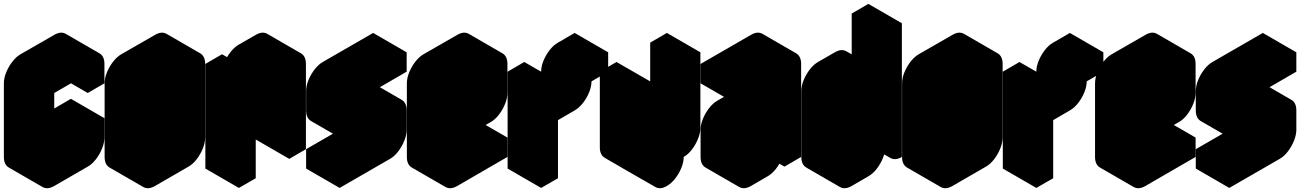

<svg xmlns="http://www.w3.org/2000/svg" viewBox="-63 -920 6755 991"><path d="M217 -540 390 -640Q424 -660 450 -645Q476 -630 476 -590V-490L390 -440V-540L217 -440V-60L390 -160V-260L476 -310V-210Q476 -184 464 -154Q452 -124 432.5 -98.5Q413 -73 390 -60L217 40Q182 60 156 45Q130 30 130 -10V-390Q130 -417 142 -446.5Q154 -476 174 -501.5Q194 -527 217 -540ZM476 -310 390 -260 217 -360 303 -410ZM390 -260V-160L217 -260V-360ZM390 -160 217 -60 43 -160 217 -260ZM390 -540V-440L217 -540V-640ZM450 -645Q424 -660 390 -640L217 -540Q194 -527 174 -501.5Q154 -476 142 -446.5Q130 -417 130 -390V-10Q130 30 156 45L-17 -55Q-43 -70 -43 -110V-490Q-43 -517 -31 -546.5Q-19 -576 0.7 -601.5Q20.4 -627 43 -640L217 -740Q251.4 -760 277 -745Z M737 -540 910 -640Q944 -660 970 -645Q996 -630 996 -590V-210Q996 -184 984 -154Q972 -124 952.5 -98.5Q933 -73 910 -60L737 40Q702 60 676 45Q650 30 650 -10V-390Q650 -417 662 -446.5Q674 -476 694 -501.5Q714 -527 737 -540ZM737 -60 910 -160V-540L737 -440ZM910 -540V-160L737 -260V-640ZM910 -160 737 -60 563 -160 737 -260ZM970 -645Q944 -660 910 -640L737 -540Q714 -527 694 -501.5Q674 -476 662 -446.5Q650 -417 650 -390V-10Q650 30 676 45L503 -55Q477 -70 477 -110V-490Q477 -517 489 -546.5Q501 -576 520.7 -601.5Q540.4 -627 563 -640L737 -740Q771.4 -760 797 -745Z M1170 -490 1257 -540V-440Q1257 -467 1269 -496.5Q1281 -526 1300.5 -551.5Q1320 -577 1343 -590L1430 -640Q1464 -660 1490 -645Q1516 -630 1516 -590V-150L1430 -100V-540L1257 -440V0L1170 50ZM1430 -540V-100L1257 -200V-640ZM1170 -490V50L997 -50V-590ZM1490 -645Q1464 -660 1430 -640L1343 -590Q1320 -577 1300.5 -551.5Q1281 -526 1269 -496.5Q1257 -467 1257 -440L1083 -540Q1083 -567 1095 -596.5Q1107 -626 1127 -651.5Q1147 -677 1170 -690L1257 -740Q1291.4 -760 1317 -745ZM1257 -540 1170 -490 997 -590 1083 -640Z M1777 -200Q1742 -180 1716 -195Q1690 -210 1690 -250V-350Q1690 -377 1702 -406.5Q1714 -436 1734 -461.5Q1754 -487 1777 -500L2036 -650V-550L1777 -400V-300L1950 -400Q1984 -420 2010 -405Q2036 -390 2036 -350V-250Q2036 -224 2024 -194Q2012 -164 1992.5 -138.5Q1973 -113 1950 -100L1690 50V-50L1950 -200V-300ZM1950 -300V-200L1777 -300V-400ZM1950 -200 1690 -50 1517 -150 1777 -300ZM1690 -50V50L1517 -50V-150ZM2010 -405Q1984 -420 1950 -400L1777 -300L1603 -400L1777 -500Q1811 -520 1837 -505ZM2036 -650 1777 -500Q1754 -487 1734 -461.5Q1714 -436 1702 -406.5Q1690 -377 1690 -350V-250Q1690 -210 1716 -195L1543 -295Q1517 -310 1517 -350V-450Q1517 -477 1529 -506.5Q1541 -536 1560.7 -561.5Q1580.4 -587 1603 -600L1863 -750Z M2297 -540 2470 -640Q2504 -660 2530 -645Q2556 -630 2556 -590V-440Q2556 -414 2544 -384Q2532 -354 2512.5 -328.5Q2493 -303 2470 -290L2383 -240Q2349 -220 2323 -235Q2297 -250 2297 -290V-60L2556 -210V-110L2297 40Q2262 60 2236 45Q2210 30 2210 -10V-390Q2210 -417 2222 -446.5Q2234 -476 2254 -501.5Q2274 -527 2297 -540ZM2470 -540 2297 -440V-290L2470 -390ZM2556 -210 2297 -60 2123 -160 2383 -310ZM2470 -540V-390L2297 -490V-640ZM2297 -290Q2297 -250 2323 -235L2149 -335Q2123 -350 2123 -390ZM2470 -390 2297 -290 2123 -390 2297 -490ZM2530 -645Q2504 -660 2470 -640L2297 -540Q2274 -527 2254 -501.5Q2234 -476 2222 -446.5Q2210 -417 2210 -390V-10Q2210 30 2236 45L2063 -55Q2037 -70 2037 -110V-490Q2037 -517 2049 -546.5Q2061 -576 2080.7 -601.5Q2100.4 -627 2123 -640L2297 -740Q2331.4 -760 2357 -745Z M2730 -450 2817 -500V-400L2903 -450Q2903 -477 2915 -506.5Q2927 -536 2947 -561.5Q2967 -587 2990 -600L3076 -650V-550L2990 -500Q2990 -474 2978 -444Q2966 -414 2946 -388.5Q2926 -363 2903 -350L2817 -300V0L2730 50ZM2730 -450V50L2557 -50V-550ZM3076 -650 2990 -600Q2967 -587 2947 -561.5Q2927 -536 2915 -506.5Q2903 -477 2903 -450L2730 -550Q2730 -577 2742.1 -606.5Q2754.3 -636 2774 -661.5Q2793.7 -687 2817 -700L2903 -750ZM2903 -450 2817 -400 2643 -500 2730 -550ZM2817 -500 2730 -450 2557 -550 2643 -600Z M3379 40Q3345 60 3319 45Q3293 30 3293 -10L3466 -110V-600L3552 -650V-260Q3552 -234 3540 -204Q3528 -174 3508.5 -148.5Q3489 -123 3466 -110Q3466 -84 3454 -54Q3442 -24 3422 1.5Q3402 27 3379 40ZM3206 -450 3293 -500V-10Q3258 10 3232 -5Q3206 -20 3206 -60ZM3552 -650 3466 -600 3293 -700 3379 -750ZM3466 -600V-110L3293 -210V-700ZM3466 -110 3293 -10 3119 -110 3293 -210ZM3293 -10Q3293 30 3319 45L3145 -55Q3119 -70 3119 -110ZM3293 -500 3206 -450 3033 -550 3119 -600ZM3206 -450V-60Q3206 -20 3232 -5L3059 -105Q3033 -120 3033 -160V-550Z M3726 -490 3986 -640Q4020 -660 4046 -645Q4072 -630 4072 -590V-110L3986 -60V-160Q3986 -134 3974 -104Q3962 -74 3942 -48.5Q3922 -23 3899 -10L3813 40Q3778 60 3752 45Q3726 30 3726 -10V-150Q3726 -177 3738 -206.5Q3750 -236 3770 -261.5Q3790 -287 3813 -300L3986 -400V-540L3726 -390ZM3813 -60 3986 -160V-300L3813 -200ZM3986 -540V-400L3813 -500V-640ZM3986 -160V-60L3813 -160V-260ZM3986 -300V-160L3813 -260V-400ZM3986 -160 3813 -60 3639 -160 3813 -260ZM3986 -400 3813 -300Q3790 -287 3770 -261.5Q3750 -236 3738 -206.5Q3726 -177 3726 -150V-10Q3726 30 3752 45L3579 -55Q3553 -70 3553 -110V-250Q3553 -277 3565 -306.5Q3577 -336 3596.7 -361.5Q3616.4 -387 3639 -400L3813 -500ZM4046 -645Q4020 -660 3986 -640L3726 -490L3553 -590L3813 -740Q3847 -760 3873 -745ZM3726 -490V-390L3553 -490V-590Z M4333 -500 4419 -550Q4454 -570 4480 -555Q4506 -540 4506 -500V-750L4592 -800V-110Q4558 -90 4532 -105Q4506 -120 4506 -160Q4506 -134 4494 -104Q4482 -74 4462 -48.5Q4442 -23 4419 -10L4333 40Q4298 60 4272 45Q4246 30 4246 -10V-350Q4246 -377 4258 -406.5Q4270 -436 4290 -461.5Q4310 -487 4333 -500ZM4333 -400V-60L4506 -160V-500ZM4506 -160Q4506 -120 4532 -105L4359 -205Q4333 -220 4333 -260ZM4592 -800 4506 -750 4333 -850 4419 -900ZM4506 -750V-500L4333 -600V-850ZM4506 -500V-160L4333 -260V-600ZM4506 -160 4333 -60 4159 -160 4333 -260ZM4480 -555Q4454 -570 4419 -550L4333 -500Q4310 -487 4290 -461.5Q4270 -436 4258 -406.5Q4246 -377 4246 -350V-10Q4246 30 4272 45L4099 -55Q4073 -70 4073 -110V-450Q4073 -477 4085 -506.5Q4097 -536 4116.7 -561.5Q4136.4 -587 4159 -600L4246 -650Q4280 -670 4306 -655Z M4853 -540 5026 -640Q5060 -660 5086 -645Q5112 -630 5112 -590V-210Q5112 -184 5100 -154Q5088 -124 5068.5 -98.5Q5049 -73 5026 -60L4853 40Q4818 60 4792 45Q4766 30 4766 -10V-390Q4766 -417 4778 -446.5Q4790 -476 4810 -501.5Q4830 -527 4853 -540ZM4853 -60 5026 -160V-540L4853 -440ZM5026 -540V-160L4853 -260V-640ZM5026 -160 4853 -60 4679 -160 4853 -260ZM5086 -645Q5060 -660 5026 -640L4853 -540Q4830 -527 4810 -501.5Q4790 -476 4778 -446.5Q4766 -417 4766 -390V-10Q4766 30 4792 45L4619 -55Q4593 -70 4593 -110V-490Q4593 -517 4605 -546.5Q4617 -576 4636.7 -601.5Q4656.4 -627 4679 -640L4853 -740Q4887.4 -760 4913 -745Z M5286 -450 5373 -500V-400L5459 -450Q5459 -477 5471 -506.5Q5483 -536 5503 -561.5Q5523 -587 5546 -600L5632 -650V-550L5546 -500Q5546 -474 5534 -444Q5522 -414 5502 -388.5Q5482 -363 5459 -350L5373 -300V0L5286 50ZM5286 -450V50L5113 -50V-550ZM5632 -650 5546 -600Q5523 -587 5503 -561.5Q5483 -536 5471 -506.5Q5459 -477 5459 -450L5286 -550Q5286 -577 5298.1 -606.5Q5310.3 -636 5330 -661.5Q5349.7 -687 5373 -700L5459 -750ZM5459 -450 5373 -400 5199 -500 5286 -550ZM5373 -500 5286 -450 5113 -550 5199 -600Z M5849 -540 6022 -640Q6056 -660 6082 -645Q6108 -630 6108 -590V-440Q6108 -414 6096 -384Q6084 -354 6064.5 -328.5Q6045 -303 6022 -290L5935 -240Q5901 -220 5875 -235Q5849 -250 5849 -290V-60L6108 -210V-110L5849 40Q5814 60 5788 45Q5762 30 5762 -10V-390Q5762 -417 5774 -446.5Q5786 -476 5806 -501.5Q5826 -527 5849 -540ZM6022 -540 5849 -440V-290L6022 -390ZM6108 -210 5849 -60 5675 -160 5935 -310ZM6022 -540V-390L5849 -490V-640ZM5849 -290Q5849 -250 5875 -235L5701 -335Q5675 -350 5675 -390ZM6022 -390 5849 -290 5675 -390 5849 -490ZM6082 -645Q6056 -660 6022 -640L5849 -540Q5826 -527 5806 -501.5Q5786 -476 5774 -446.5Q5762 -417 5762 -390V-10Q5762 30 5788 45L5615 -55Q5589 -70 5589 -110V-490Q5589 -517 5601 -546.5Q5613 -576 5632.7 -601.5Q5652.4 -627 5675 -640L5849 -740Q5883.4 -760 5909 -745Z M6369 -200Q6334 -180 6308 -195Q6282 -210 6282 -250V-350Q6282 -377 6294 -406.5Q6306 -436 6326 -461.5Q6346 -487 6369 -500L6628 -650V-550L6369 -400V-300L6542 -400Q6576 -420 6602 -405Q6628 -390 6628 -350V-250Q6628 -224 6616 -194Q6604 -164 6584.5 -138.5Q6565 -113 6542 -100L6282 50V-50L6542 -200V-300ZM6542 -300V-200L6369 -300V-400ZM6542 -200 6282 -50 6109 -150 6369 -300ZM6282 -50V50L6109 -50V-150ZM6602 -405Q6576 -420 6542 -400L6369 -300L6195 -400L6369 -500Q6403 -520 6429 -505ZM6628 -650 6369 -500Q6346 -487 6326 -461.5Q6306 -436 6294 -406.5Q6282 -377 6282 -350V-250Q6282 -210 6308 -195L6135 -295Q6109 -310 6109 -350V-450Q6109 -477 6121 -506.5Q6133 -536 6152.7 -561.5Q6172.4 -587 6195 -600L6455 -750Z"/></svg>

Font: Nabla Normal
Style: Regular
Weight: 400
Designer: Arthur Reinders Folmer
Version: Version 1.000